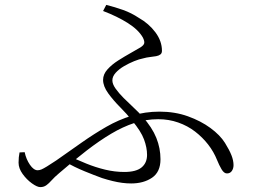

<svg xmlns="http://www.w3.org/2000/svg" viewBox="-20 -767 1040 786"><path d="M517 -16Q499 -16 480 -18.5Q461 -21 440.5 -26Q420 -31 398 -38Q365 -50 326 -66Q287 -82 243 -106L261 -128Q295 -113 333 -97.5Q371 -82 410.5 -72.5Q450 -63 489 -63Q537 -63 559.5 -81.5Q582 -100 582 -133Q582 -163 569.5 -196.5Q557 -230 521 -273Q500 -300 472 -328Q444 -356 423 -385Q402 -414 402 -440Q402 -463 420 -483Q438 -503 464 -519.5Q490 -536 515 -550Q540 -564 555 -573Q569 -582 570.5 -590.5Q572 -599 565 -613Q547 -645 503.5 -672.5Q460 -700 402 -722L415 -747Q451 -738 484.5 -726Q518 -714 548 -694Q589 -671 616 -635Q643 -599 643 -559Q643 -549 636.5 -544Q630 -539 619 -537Q608 -535 594 -533.5Q580 -532 566 -528Q550 -525 529 -516.5Q508 -508 487.5 -496Q467 -484 453.5 -469Q440 -454 440 -438Q440 -423 453 -404.5Q466 -386 486 -366Q506 -346 527 -326.5Q548 -307 563 -290Q603 -245 620 -202.5Q637 -160 637 -115Q637 -63 602.5 -39.5Q568 -16 517 -16ZM145 -1Q132 -1 110.5 -16.5Q89 -32 72.5 -55Q56 -78 56 -101Q56 -113 57 -123Q58 -133 60 -143L81 -144Q87 -115 102.5 -92.5Q118 -70 134 -70Q142 -70 150 -73.5Q158 -77 172 -85.5Q186 -94 210 -110Q264 -148 314.5 -183.5Q365 -219 415.5 -248Q466 -277 520 -293.5Q574 -310 633 -310Q696 -310 749 -291Q802 -272 841.5 -243Q881 -214 901 -182Q919 -153 927.5 -131.5Q936 -110 936 -91Q936 -77 929 -67Q922 -57 909 -57Q897 -57 887 -74Q877 -91 869 -111Q855 -146 832 -175.5Q809 -205 778.5 -228.5Q748 -252 709.5 -265.5Q671 -279 628 -279Q577 -279 530 -263.5Q483 -248 435 -219.5Q387 -191 334.5 -150.5Q282 -110 222 -58Q203 -42 191.5 -29Q180 -16 169.5 -8.5Q159 -1 145 -1Z"/></svg>

Font: Noto Serif JP ExtraLight Light
Style: Regular
Weight: 300
Version: Version 2.003-H1;hotconv 1.1.1;makeotfexe 2.6.0